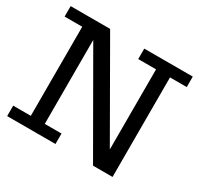

<svg xmlns="http://www.w3.org/2000/svg" viewBox="-155 -923 1150 1111"><g transform="rotate(30 420.0 -367.5)"><path d="M338.9 -69.8V0H16.1V-69.8H133.8V-665H16.1V-734.9H279.8L627 -129.9V-665H507.8V-734.9H832V-665H720.2V0H589.8L227.1 -630.9V-69.8Z"/></g></svg>

Font: Trocchi
Style: Regular
Weight: 400
Designer: vernon adams
Version: Version 1.0; ttfautohint (v0.8) -l 6 -r 50 -G 100